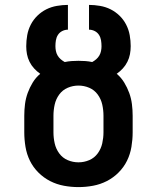

<svg xmlns="http://www.w3.org/2000/svg" viewBox="-20 -755 640 783"><path d="M300 8Q270 8 240.5 2.5Q211 -3 184.5 -16.5Q158 -30 136.5 -51.5Q115 -73 102 -99.5Q89 -126 84 -156Q79 -186 79 -215V-283Q79 -307 82 -330.5Q85 -354 93 -376Q101 -398 113.5 -418.5Q126 -439 144 -454Q130 -464 119 -476Q108 -488 100.5 -503Q93 -518 90 -534Q87 -550 87 -566Q87 -589 91 -611.5Q95 -634 105.5 -654.5Q116 -675 132.5 -691Q149 -707 169 -717Q189 -727 212 -731Q235 -735 257 -735V-634Q245 -634 234 -628.5Q223 -623 216.5 -613Q210 -603 208 -591Q206 -579 206 -567Q206 -557 208 -547Q210 -537 215 -528.5Q220 -520 227.5 -513.5Q235 -507 244 -502Q258 -505 272 -506Q286 -507 300 -507Q314 -507 328 -506Q342 -505 356 -502Q365 -507 372.5 -513.5Q380 -520 385 -528.5Q390 -537 392 -547Q394 -557 394 -566Q394 -579 392 -591Q390 -603 383.5 -613Q377 -623 366 -628.5Q355 -634 343 -634V-735Q365 -735 388 -731Q411 -727 431 -717Q451 -707 467.5 -691Q484 -675 494.5 -654.5Q505 -634 509 -611.5Q513 -589 513 -567Q513 -550 510 -534Q507 -518 499.5 -503Q492 -488 481 -476Q470 -464 456 -454Q474 -439 486.5 -418.5Q499 -398 507 -376Q515 -354 518 -330.5Q521 -307 521 -283V-215Q521 -186 516 -156Q511 -126 498 -99.5Q485 -73 463.5 -51.5Q442 -30 415.5 -16.5Q389 -3 359.5 2.5Q330 8 300 8ZM300 -93Q323 -93 344 -102Q365 -111 378.5 -129.5Q392 -148 397 -170.5Q402 -193 402 -215V-283Q402 -306 397 -328.5Q392 -351 378.5 -369.5Q365 -388 344 -397Q323 -406 300 -406Q277 -406 256 -397Q235 -388 221.5 -369.5Q208 -351 203 -328.5Q198 -306 198 -283V-215Q198 -193 203 -170.5Q208 -148 221.5 -129.5Q235 -111 256 -102Q277 -93 300 -93Z"/></svg>

Font: Iosevka HT Extended
Style: Bold
Weight: 700
Width: 7
Monospace: yes
Designer: Belleve Invis
Foundry: Belleve Invis
Version: Version 32.3.0; ttfautohint (v1.8.4)